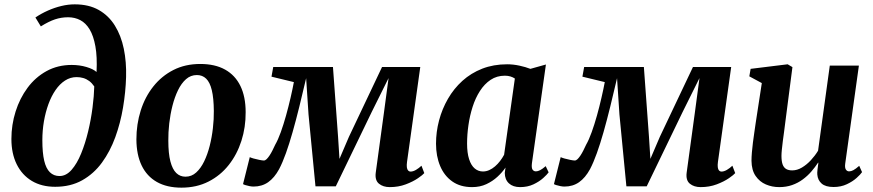

<svg xmlns="http://www.w3.org/2000/svg" viewBox="-20 -851 4020 884"><path d="M234 9Q171.5 9 126.5 -18Q81.5 -45 57 -94.5Q32.5 -144 32.5 -211Q32.5 -276.5 51.8 -337.5Q71 -398.5 107 -447Q143 -495.5 194.5 -523.8Q246 -552 310 -552Q346.5 -552 378.2 -542.5Q410 -533 424.5 -519.5Q428 -589.5 419.2 -637.8Q410.5 -686 392.8 -715.5Q375 -745 349.8 -758.2Q324.5 -771.5 293.5 -771.5Q262 -771.5 233 -761.8Q204 -752 168 -729.5L143 -770.5Q170.5 -789 201 -802.5Q231.5 -816 262.8 -823.5Q294 -831 324 -831Q389 -831 434.8 -805Q480.5 -779 509 -733Q537.5 -687 550 -626.5Q562.5 -566 560.5 -496.5Q558.5 -427.5 546.5 -356Q534.5 -284.5 510.8 -219.2Q487 -154 449.5 -102.5Q412 -51 358.5 -21Q305 9 234 9ZM254 -40.5Q284.5 -40.5 309.5 -69Q334.5 -97.5 353.5 -144Q372.5 -190.5 385.8 -245.8Q399 -301 406 -355.5Q413 -410 414 -453Q403.5 -468.5 390.8 -478Q378 -487.5 363.2 -491.8Q348.5 -496 332.5 -496Q304 -496 279.5 -480.2Q255 -464.5 235.8 -436.5Q216.5 -408.5 203 -371.5Q189.5 -334.5 182.2 -292.2Q175 -250 175 -205.5Q175 -147.5 183.5 -111.2Q192 -75 209.8 -57.8Q227.5 -40.5 254 -40.5Z M902 -556.5Q970 -556.5 1016.5 -530.5Q1063 -504.5 1087 -455Q1111 -405.5 1111 -334.5Q1111.5 -265 1091.5 -202.5Q1071.5 -140 1033.2 -91.5Q995 -43 940 -15Q885 13 815.5 13Q748.5 13 702.2 -13.2Q656 -39.5 632.2 -89Q608.5 -138.5 608 -208.5Q608 -279 627.8 -341.8Q647.5 -404.5 685.8 -452.8Q724 -501 778.5 -528.8Q833 -556.5 902 -556.5ZM886.5 -505.5Q858 -505.5 836.5 -486.5Q815 -467.5 799.5 -435.5Q784 -403.5 774 -364Q764 -324.5 759.2 -282.8Q754.5 -241 755 -203.5Q755 -144.5 764.5 -108Q774 -71.5 791.5 -54.5Q809 -37.5 834 -37.5Q862 -37.5 883.2 -56.8Q904.5 -76 920 -108Q935.5 -140 945.5 -179.5Q955.5 -219 960.2 -260.8Q965 -302.5 964.5 -340.5Q964 -399.5 955.2 -435.8Q946.5 -472 929.2 -488.8Q912 -505.5 886.5 -505.5Z M1774.5 10.5Q1744 10.5 1724.8 -5.2Q1705.5 -21 1710 -56L1747.5 -330.5L1769 -491.5L1691.5 -335.5L1526 7H1432.5L1400.5 -324L1389.5 -491Q1373.5 -422 1358 -359.2Q1342.5 -296.5 1327.2 -242.8Q1312 -189 1296.5 -145.8Q1281 -102.5 1265 -72Q1243.5 -32.5 1214.8 -12.2Q1186 8 1147 8Q1139.5 8 1129 6Q1118.5 4 1109.8 1.2Q1101 -1.5 1099 -3.5L1130 -127.5Q1134.5 -125 1147.5 -121.2Q1160.5 -117.5 1174.5 -114.8Q1188.5 -112 1195 -112Q1201 -112 1207.5 -118.2Q1214 -124.5 1221 -135Q1228 -145.5 1234.5 -158.5Q1241 -171.5 1247 -184.5Q1260 -207 1272.8 -242.5Q1285.5 -278 1297 -319.2Q1308.5 -360.5 1317.8 -400.8Q1327 -441 1333 -473L1230 -498L1238 -542.5H1513L1536.5 -221L1543 -119.5L1586.5 -221L1739 -542.5H1915L1854 -105.5Q1852 -91 1853.2 -81Q1854.5 -71 1859 -66Q1863.5 -61 1870 -61Q1882 -61 1895.5 -69Q1909 -77 1920.5 -88L1933.5 -54Q1927 -46 1904.5 -30.5Q1882 -15 1848.2 -2.2Q1814.5 10.5 1774.5 10.5Z M2429 -99Q2426.5 -78 2432 -70Q2437.5 -62 2447.5 -62Q2456 -62 2466.8 -67.5Q2477.5 -73 2492.5 -86L2506 -57.5Q2499 -47.5 2481 -31.2Q2463 -15 2436 -2.2Q2409 10.5 2374.5 10.5Q2342 10.5 2323.2 -6.8Q2304.5 -24 2304 -55L2307.5 -79.5Q2292.5 -57.5 2270.2 -37Q2248 -16.5 2219 -3Q2190 10.5 2153.5 10.5Q2099.5 10.5 2062.5 -15.5Q2025.5 -41.5 2006.5 -86.8Q1987.5 -132 1987.5 -189.5Q1987.5 -243.5 2001.5 -296.5Q2015.5 -349.5 2042.5 -396.2Q2069.5 -443 2109 -478.8Q2148.5 -514.5 2200.2 -534.8Q2252 -555 2315 -555Q2342.5 -555 2371.5 -548.8Q2400.5 -542.5 2422 -534L2493.5 -554ZM2350.5 -489.5Q2341.5 -495.5 2330 -499Q2318.5 -502.5 2304.5 -502.5Q2267.5 -502.5 2239 -483.5Q2210.5 -464.5 2189.8 -432.2Q2169 -400 2156 -359.2Q2143 -318.5 2136.8 -275Q2130.5 -231.5 2130.5 -190Q2130.5 -147 2139.8 -118.2Q2149 -89.5 2165.5 -75.5Q2182 -61.5 2203.5 -61.5Q2218.5 -61.5 2232.5 -67.8Q2246.5 -74 2259.2 -85Q2272 -96 2282.5 -109.8Q2293 -123.5 2301 -138.5Z M3206 10.5Q3175.5 10.5 3156.2 -5.2Q3137 -21 3141.5 -56L3179 -330.5L3200.5 -491.5L3123 -335.5L2957.5 7H2864L2832 -324L2821 -491Q2805 -422 2789.5 -359.2Q2774 -296.5 2758.8 -242.8Q2743.5 -189 2728 -145.8Q2712.5 -102.5 2696.5 -72Q2675 -32.5 2646.2 -12.2Q2617.5 8 2578.5 8Q2571 8 2560.5 6Q2550 4 2541.2 1.2Q2532.5 -1.5 2530.5 -3.5L2561.5 -127.5Q2566 -125 2579 -121.2Q2592 -117.5 2606 -114.8Q2620 -112 2626.5 -112Q2632.5 -112 2639 -118.2Q2645.5 -124.5 2652.5 -135Q2659.5 -145.5 2666 -158.5Q2672.5 -171.5 2678.5 -184.5Q2691.5 -207 2704.2 -242.5Q2717 -278 2728.5 -319.2Q2740 -360.5 2749.2 -400.8Q2758.5 -441 2764.5 -473L2661.5 -498L2669.5 -542.5H2944.5L2968 -221L2974.5 -119.5L3018 -221L3170.5 -542.5H3346.5L3285.5 -105.5Q3283.5 -91 3284.8 -81Q3286 -71 3290.5 -66Q3295 -61 3301.5 -61Q3313.5 -61 3327 -69Q3340.5 -77 3352 -88L3365 -54Q3358.5 -46 3336 -30.5Q3313.5 -15 3279.8 -2.2Q3246 10.5 3206 10.5Z M3567.5 10.5Q3535 10.5 3506.2 -1.8Q3477.5 -14 3459 -40.8Q3440.5 -67.5 3440 -111Q3440 -128 3441.8 -149.2Q3443.5 -170.5 3446.5 -194Q3449.5 -217.5 3453 -241.2Q3456.5 -265 3459.5 -286L3487.5 -468.5L3430 -499.5L3436 -534L3606.5 -555L3628.5 -542L3595.5 -287Q3593 -266.5 3590 -244.2Q3587 -222 3584.2 -201Q3581.5 -180 3579.8 -162.5Q3578 -145 3578 -133.5Q3578 -109 3583.2 -94.2Q3588.5 -79.5 3599.5 -73Q3610.5 -66.5 3627.5 -66.5Q3650 -66.5 3672 -79.5Q3694 -92.5 3713.2 -113.2Q3732.5 -134 3746.5 -157L3800.5 -549H3934.5L3871.5 -97.5Q3869 -79 3874.5 -70.5Q3880 -62 3889.5 -62Q3898.5 -62 3909 -67.5Q3919.5 -73 3936 -87.5L3949 -58.5Q3942 -48 3924 -31.8Q3906 -15.5 3879 -2.8Q3852 10 3818 10Q3781 10 3763 -5.8Q3745 -21.5 3743 -47.5Q3742.5 -50.5 3742.8 -56.8Q3743 -63 3744 -70.8Q3745 -78.5 3746 -86.5Q3747 -94.5 3748 -101.5L3746.5 -102Q3733 -81.5 3715.5 -61.2Q3698 -41 3676 -24.8Q3654 -8.5 3627 1Q3600 10.5 3567.5 10.5Z"/></svg>

Font: Merriweather 48pt
Style: Bold Italic
Weight: 700
Italic angle: -7.8°
Version: Version 2.101